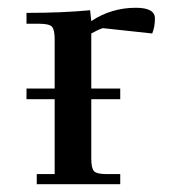

<svg xmlns="http://www.w3.org/2000/svg" viewBox="-20 -472 455 492"><path d="M47.9 -217.8V-245.1H120.1V-371.1Q120.1 -396 113 -403.6Q106 -411.1 81.1 -411.1H47.9V-439Q140.6 -439 210.9 -445.8L213.9 -418Q265.6 -452.1 328.1 -452.1Q377 -452.1 377 -424.8Q377 -403.3 370.1 -386.2L243.2 -399.9Q230.5 -395.5 213.9 -386.2V-245.1H288.1V-217.8H213.9V-65.9Q213.9 -41 220.9 -33.4Q228 -25.9 252.9 -25.9H288.1V0H74.2V-25.9H120.1V-217.8Z"/></svg>

Font: Dihjauti S
Style: Bold
Weight: 700
Designer: T. Christopher White
Version: Version 3.0.0